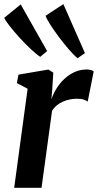

<svg xmlns="http://www.w3.org/2000/svg" viewBox="-22 -901 469 921"><path d="M224.4 -424.2Q232.9 -450.1 248.6 -475.7Q264.3 -501.3 286.2 -522Q308.2 -542.8 335.5 -555.3Q362.7 -567.7 394.1 -567.7Q405.4 -567.7 414.5 -565Q423.5 -562.2 427.5 -558.9L398.7 -413.6Q394.7 -417.6 381.4 -422.5Q368.2 -427.4 346.7 -427.4Q329.7 -427.4 312.5 -423.8Q295.3 -420.3 279.4 -413.3Q263.4 -406.4 250.3 -395.5Q237.1 -384.6 227.8 -369.9L177.2 0H46L110.5 -475.2L58.9 -502.5L66.6 -542.9L209.9 -567.4L233.6 -552.7L228 -462.2ZM204.1 -656.1 171.1 -628.4Q153.1 -639.8 126 -665.2Q98.9 -690.5 71.5 -720.6Q44.2 -750.7 23.8 -776.8Q3.4 -802.8 -1.7 -815.6L77.3 -879.8ZM385.5 -646.2 350.3 -621.8Q333.3 -635.1 308.9 -663.2Q284.6 -691.2 260.3 -723.8Q235.9 -756.5 218.2 -784.3Q200.6 -812.2 196.8 -825.5L281.9 -881.4Z"/></svg>

Font: Merriweather 7pt Light
Style: Italic
Weight: 300
Italic angle: -7.8°
Designer: Eben Sorkin
Foundry: Eben Sorkin
Version: Version 2.200;gftools[0.9.31]